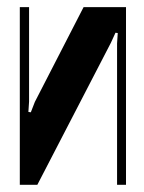

<svg xmlns="http://www.w3.org/2000/svg" viewBox="-20 -515 402 535"><path d="M212.9 -495.1H331.1V0H306.2V-394L308.1 -422.9L301.8 -423.8L289.1 -396L84 0H35.2V-495.1H61V-231.9L59.1 -203.1L65.9 -202.1L77.1 -231Z"/></svg>

Font: Moniqa Black Heading
Style: Regular
Weight: 900
Designer: Rajesh Rajput
Foundry: Rajesh Rajput
Version: Version 1.000